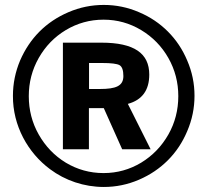

<svg xmlns="http://www.w3.org/2000/svg" viewBox="-20 -744 876 775"><path d="M398.9 10.7C448.2 10.7 495.6 1 541 -18.6C586.4 -38.1 625 -64.5 657.7 -97.2C690.4 -129.9 716.8 -169.4 735.8 -214.8C755.4 -260.3 765.1 -308.1 765.1 -357.4C765.1 -406.7 755.4 -454.1 735.8 -499.5C716.8 -544.9 690.4 -584 657.7 -616.7C625 -649.4 586.4 -675.8 541 -694.8C495.6 -714.4 448.2 -724.1 398.9 -724.1C349.6 -724.1 301.8 -714.4 256.3 -694.8C166 -656.2 100.1 -589.8 61 -499.5C42 -454.1 32.2 -406.7 32.2 -357.4C31.2 -236.8 92.8 -127 182.1 -61C242.7 -15.6 319.3 10.7 398.9 10.7ZM397.9 -45.4C342.8 -45.4 292 -59.6 245.6 -87.4C199.2 -115.7 163.1 -153.8 136.2 -201.2C109.4 -248.5 96.2 -300.3 96.2 -356C96.2 -411.1 109.4 -462.4 136.2 -509.8C163.1 -557.1 199.2 -594.7 245.6 -622.6C292 -650.4 342.8 -664.6 397.9 -664.6C453.1 -664.6 503.4 -650.4 549.8 -622.6C596.2 -594.7 632.8 -557.1 659.7 -509.8C686.5 -462.4 699.7 -411.1 699.7 -356C699.7 -300.3 686.5 -248.5 659.7 -201.2C632.8 -153.8 596.2 -115.7 549.8 -87.4C503.4 -59.6 453.1 -45.4 397.9 -45.4ZM339.4 -489.7H392.1C428.7 -489.7 452.1 -486.8 462.4 -481C472.7 -475.1 478 -460.4 478 -437C478 -396.5 447.3 -384.8 383.3 -384.8H339.4ZM338.9 -141.6V-307.6H398.9L473.1 -141.6H587.9L496.1 -324.7C553.7 -340.3 582.5 -379.9 582.5 -442.9C582.5 -528.3 522.5 -571.8 389.2 -571.8H233.9V-141.6Z"/></svg>

Font: Ride
Style: Bold
Weight: 700
Version: Version 3.000